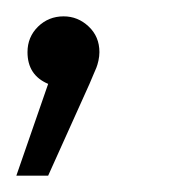

<svg xmlns="http://www.w3.org/2000/svg" viewBox="-67 -879 231 236"><path d="M11.2 -858.9Q28.8 -858.9 42 -846.4Q55.2 -834 55.2 -814.9Q55.2 -810.1 54 -804.4Q52.7 -798.8 51.5 -795.9Q50.3 -793 47.1 -785.6Q43.9 -778.3 43 -775.9L-7.8 -663.1H-46.9L-7.8 -775.9Q-33.2 -786.6 -33.2 -814.9Q-33.2 -833.5 -20.3 -846.2Q-7.3 -858.9 11.2 -858.9Z"/></svg>

Font: Montserrat arm Light
Style: Regular
Weight: 300
Designer: Julieta Ulanovsky
Foundry: Julieta Ulanovsky
Version: Version 6.000;PS 006.000;hotconv 1.0.88;makeotf.lib2.5.64775